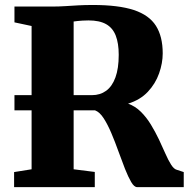

<svg xmlns="http://www.w3.org/2000/svg" viewBox="-20 -770 776 790"><path d="M38 0V-62L110 -73.5V-663L39.5 -678V-743H191.5Q223 -743 249.2 -744.8Q275.5 -746.5 302 -748Q328.5 -749.5 362 -749.5Q467.5 -749.5 530.5 -728.8Q593.5 -708 621.5 -664Q649.5 -620 649.5 -550.5Q649.5 -510 634.5 -467.8Q619.5 -425.5 588.2 -392.2Q557 -359 507 -343.5Q536.5 -333 559.5 -310.2Q582.5 -287.5 600.8 -257.5Q619 -227.5 633.8 -196.5Q648.5 -165.5 660.5 -138Q672.5 -110.5 684 -92.5Q695.5 -74.5 707 -71.5L736 -62V0H544.5Q532 0 519.8 -21Q507.5 -42 494.2 -75.5Q481 -109 467.2 -147.5Q453.5 -186 438.2 -222Q423 -258 406.5 -283.5Q390 -309 371 -316H39.5V-378.5H358.5Q392 -378.5 416.8 -396.5Q441.5 -414.5 455 -451.5Q468.5 -488.5 468.5 -544.5Q468.5 -592 456.2 -623.5Q444 -655 416.8 -670.5Q389.5 -686 344 -686Q330 -686 318.8 -685.2Q307.5 -684.5 298.8 -683.5Q290 -682.5 283 -681.5V-73.5L370 -62.5V0Z"/></svg>

Font: Merriweather 28pt Black
Style: Regular
Weight: 900
Version: Version 2.100